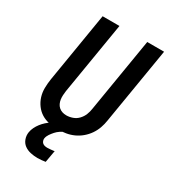

<svg xmlns="http://www.w3.org/2000/svg" viewBox="-227 -848 1054 1185"><g transform="rotate(30 300.0 -255.5)"><path d="M257 8Q224 8 193 2Q162 -4 137 -19.5Q112 -35 94 -59.5Q76 -84 67 -113Q58 -142 58.5 -174Q59 -206 64 -238L146 -735H266L181 -222Q179 -207 178 -191.5Q177 -176 179 -161.5Q181 -147 187 -134Q193 -121 203.5 -111.5Q214 -102 228 -97.5Q242 -93 257 -93Q279 -93 301.5 -101Q324 -109 340.5 -126.5Q357 -144 365.5 -165.5Q374 -187 377 -209L464 -735H584L494 -192Q490 -165 480.5 -138Q471 -111 454.5 -87Q438 -63 415.5 -44Q393 -25 366.5 -13Q340 -1 312 3.5Q284 8 257 8ZM235 224Q210 224 185 218.5Q160 213 141 199Q122 185 113.5 161.5Q105 138 109 113Q112 95 120.5 77.5Q129 60 141 44.5Q153 29 168 15.5Q183 2 199 -8H304L303 0Q287 6 272 16Q257 26 245.5 39Q234 52 224 66.5Q214 81 211 98Q210 107 213 115.5Q216 124 222.5 129.5Q229 135 238 137Q247 139 256 139Q268 139 279 137.5Q290 136 302 135L304 134H306L291 219Q277 221 263 222.5Q249 224 235 224Z"/></g></svg>

Font: Iosevka Extended
Style: Bold Italic
Weight: 700
Width: 7
Italic angle: -9°
Monospace: yes
Designer: Belleve Invis
Foundry: Belleve Invis
Version: Version 32.5.0; ttfautohint (v1.8.4)